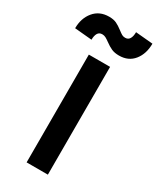

<svg xmlns="http://www.w3.org/2000/svg" viewBox="-308 -1011 889 1080"><g transform="rotate(30 137.0 -471.0)"><path d="M68 -700H206V0H68ZM125 -815Q110 -826 99.5 -831.5Q89 -837 77 -837Q57 -837 48 -821.5Q39 -806 39 -780L-73 -790Q-73 -855 -37 -898.5Q-1 -942 61 -942Q90 -942 109 -933Q128 -924 150 -907Q167 -894 176 -889Q185 -884 197 -884Q217 -884 226 -900Q235 -916 235 -942L347 -932Q347 -866 312.5 -823Q278 -780 217 -780Q188 -780 168 -789Q148 -798 125 -815Z"/></g></svg>

Font: Uncut Sans Variable
Style: Regular
Weight: 400
Designer: Kasper Nordkvist
Foundry: UNCUT.wtf
Version: Version 1.304;Glyphs 3.2 (3246)